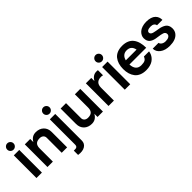

<svg xmlns="http://www.w3.org/2000/svg" viewBox="132 -1833 3145 3145"><g transform="rotate(-45 1704.5 -260.5)"><path d="M127.9 -740.2Q158.2 -740.2 179.7 -718.8Q201.2 -697.3 201.2 -667Q201.2 -637.2 179.7 -615.7Q158.2 -594.2 127.9 -594.2Q97.7 -594.2 76.4 -615.5Q55.2 -636.7 55.2 -667Q55.2 -697.3 76.7 -718.8Q98.1 -740.2 127.9 -740.2ZM64.9 0V-524.9H190.9V0Z M319.8 0V-524.9H444.8V-451.2Q492.7 -540 586.9 -540Q670.9 -540 722.9 -490.2Q774.9 -440.4 774.9 -357.9V0H649.9V-348.1Q649.9 -381.8 626 -403.3Q602.1 -424.8 562 -424.8Q501 -424.8 472.9 -395.3Q444.8 -365.7 444.8 -308.1V0Z M814.5 115.2Q861.8 118.7 880.6 106.2Q899.4 93.8 899.4 60.1V-524.9H1024.4V89.8Q1024.4 159.2 967.8 194.3Q911.1 229.5 814.5 214.8ZM962.4 -740.2Q992.7 -740.2 1014.2 -718.8Q1035.6 -697.3 1035.6 -667Q1035.6 -637.2 1014.2 -615.7Q992.7 -594.2 962.4 -594.2Q932.1 -594.2 910.9 -615.5Q889.6 -636.7 889.6 -667Q889.6 -697.3 911.1 -718.8Q932.6 -740.2 962.4 -740.2Z M1604.5 -524.9V0H1479.5V-74.2Q1431.6 15.1 1337.4 15.1Q1253.4 15.1 1201.4 -34.7Q1149.4 -84.5 1149.4 -167V-524.9H1274.4V-176.8Q1274.4 -143.1 1298.3 -121.6Q1322.3 -100.1 1362.3 -100.1Q1423.3 -100.1 1451.4 -129.6Q1479.5 -159.2 1479.5 -216.8V-524.9Z M2025.9 -418Q2012.2 -424.8 1985.8 -424.8Q1858.9 -424.8 1858.9 -297.9V0H1733.9V-524.9H1858.9V-452.1Q1881.3 -493.2 1915 -516.6Q1948.7 -540 1990.7 -540Q2006.3 -540 2025.9 -538.1Z M2173.8 -740.2Q2204.1 -740.2 2225.6 -718.8Q2247.1 -697.3 2247.1 -667Q2247.1 -637.2 2225.6 -615.7Q2204.1 -594.2 2173.8 -594.2Q2143.6 -594.2 2122.3 -615.5Q2101.1 -636.7 2101.1 -667Q2101.1 -697.3 2122.6 -718.8Q2144 -740.2 2173.8 -740.2ZM2110.8 0V-524.9H2236.8V0Z M2587.9 -435.1Q2539.1 -435.1 2507.1 -407.5Q2475.1 -379.9 2462.9 -328.1H2711.9Q2700.7 -382.3 2670.4 -408.7Q2640.1 -435.1 2587.9 -435.1ZM2587.9 23.9Q2521.5 23.9 2471.4 2.7Q2421.4 -18.6 2391.1 -56.9Q2360.8 -95.2 2345.7 -145.5Q2330.6 -195.8 2330.6 -257.8Q2330.6 -319.8 2345.7 -370.1Q2360.8 -420.4 2391.1 -459Q2421.4 -497.6 2471.4 -518.8Q2521.5 -540 2587.9 -540Q2654.3 -540 2704.1 -518.6Q2753.9 -497.1 2784.4 -456.8Q2814.9 -416.5 2829.8 -361.8Q2844.7 -307.1 2844.7 -237.8H2456.5Q2460 -164.1 2493.7 -127.4Q2527.3 -90.8 2587.9 -90.8Q2644 -90.8 2672.6 -106.2Q2701.2 -121.6 2716.8 -163.1H2835.9Q2832 -134.8 2821.3 -108.6Q2810.5 -82.5 2790.3 -58.1Q2770 -33.7 2742.7 -15.6Q2715.3 2.4 2675.5 13.2Q2635.7 23.9 2587.9 23.9Z M3147.5 -540Q3202.1 -540 3243.2 -526.9Q3284.2 -513.7 3308.3 -490.2Q3332.5 -466.8 3344 -437.5Q3355.5 -408.2 3355.5 -373H3230.5Q3226.6 -399.9 3204.1 -416.5Q3181.6 -433.1 3142.6 -433.1Q3096.7 -433.1 3073.5 -419.4Q3050.3 -405.8 3050.3 -382.8Q3050.3 -363.3 3064.2 -350.3Q3078.1 -337.4 3100.8 -331.5Q3123.5 -325.7 3152.8 -320.1Q3182.1 -314.5 3212.4 -310.1Q3242.7 -305.7 3272 -294.9Q3301.3 -284.2 3324 -268.8Q3346.7 -253.4 3360.6 -224.9Q3374.5 -196.3 3374.5 -157.2Q3374.5 -101.1 3343.5 -61.5Q3312.5 -22 3261 -3.4Q3209.5 15.1 3142.6 15.1Q3036.6 15.1 2973.1 -33Q2909.7 -81.1 2909.7 -151.9H3044.4Q3048.3 -125 3076.7 -106Q3105 -86.9 3147.5 -86.9Q3194.8 -86.9 3222.2 -104.5Q3249.5 -122.1 3249.5 -151.9Q3249.5 -172.4 3238.5 -186Q3227.5 -199.7 3208.7 -206.8Q3189.9 -213.9 3165.5 -218.3Q3141.1 -222.7 3114.3 -226.3Q3087.4 -230 3060.5 -234.6Q3033.7 -239.3 3009.3 -249.5Q2984.9 -259.8 2966.1 -274.9Q2947.3 -290 2936.3 -316.2Q2925.3 -342.3 2925.3 -377.9Q2925.3 -407.2 2939.2 -435.5Q2953.1 -463.9 2979.5 -487.5Q3005.9 -511.2 3049.6 -525.6Q3093.3 -540 3147.5 -540Z"/></g></svg>

Font: Miedinger*
Style: Bold
Weight: 700
Version: Version 001.000